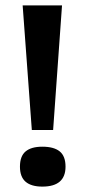

<svg xmlns="http://www.w3.org/2000/svg" viewBox="-20 -680 317 712"><path d="M98 -198 64 -660H210L177 -198ZM137 12Q96 12 75 -6Q54 -24 54 -62Q54 -101 75 -118.5Q96 -136 137 -136Q180 -136 201.5 -118.5Q223 -101 223 -62Q223 12 137 12Z"/></svg>

Font: Bricolage Grotesque 18pt SemiBold
Style: Regular
Weight: 600
Version: Version 1.001;gftools[0.9.33.dev8+g029e19f]